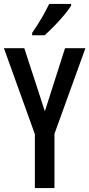

<svg xmlns="http://www.w3.org/2000/svg" viewBox="-20 -960 456 980"><path d="M209 -392 312 -714H416L258 -277V0H158V-275L0 -714H104ZM343 -931Q331 -911 307 -882.5Q283 -854 256 -826.5Q229 -799 208 -780H144V-792Q199 -872 231 -940H343Z"/></svg>

Font: Noto Sans Khmer UI ExtraCondensed Medium
Style: Regular
Weight: 500
Width: 2
Designer: Danh Hong and the Monotype Design Team
Foundry: Monotype Imaging Inc.
Version: Version 2.002; ttfautohint (v1.8.4.7-5d5b)